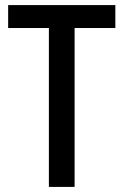

<svg xmlns="http://www.w3.org/2000/svg" viewBox="-20 -734 485 754"><path d="M273 0H172V-624H12V-714H433V-624H273Z"/></svg>

Font: Noto Sans Arabic UI Cn Md
Style: Regular
Weight: 500
Width: 3
Designer: Monotype Design Team, Nadine Chahine and Nizar Qandah
Foundry: Monotype Imaging Inc.
Version: Version 2.010; ttfautohint (v1.8.4.7-5d5b)